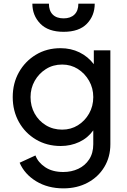

<svg xmlns="http://www.w3.org/2000/svg" viewBox="-20 -816 699 1056"><path d="M329 220Q243 220 179 181Q115 142 88 79L175 39Q189 77 228.5 103.5Q268 130 328 130Q373 130 410.5 112.5Q448 95 470.5 60.5Q493 26 493 -23V-99Q463 -57 416 -35Q369 -13 314 -13Q238 -13 178 -48.5Q118 -84 84 -145Q50 -206 50 -282Q50 -358 84 -418.5Q118 -479 177.5 -515Q237 -551 313 -551Q370 -551 417 -528Q464 -505 496 -463V-539H587V-23Q587 47 554 102Q521 157 462.5 188.5Q404 220 329 220ZM322 -103Q370 -103 408.5 -127Q447 -151 470 -191.5Q493 -232 493 -282Q493 -331 470 -371.5Q447 -412 408.5 -436.5Q370 -461 322 -461Q272 -461 233 -436.5Q194 -412 171 -371.5Q148 -331 148 -282Q148 -232 170.5 -191.5Q193 -151 232.5 -127Q272 -103 322 -103ZM330 -641Q245 -641 201.5 -686Q158 -731 158 -796H249Q249 -757 270 -736Q291 -715 330 -715Q368 -715 389.5 -736Q411 -757 411 -796H501Q501 -730 458 -685.5Q415 -641 330 -641Z"/></svg>

Font: Pitagon Sans Text Medium
Style: Regular
Weight: 500
Designer: Travis Tran
Foundry: Pitagon
Version: Version 1.000; ttfautohint (v1.8.4.7-5d5b);gftools[0.9.26]